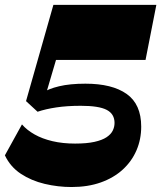

<svg xmlns="http://www.w3.org/2000/svg" viewBox="-33 -750 658 784"><path d="M259 13.7Q203.7 13.7 149.3 0.8Q94.9 -12.1 52.1 -40.4Q9.3 -68.7 -13 -115.7L56.7 -242Q76.6 -218.9 108.1 -201.1Q139.6 -183.3 181.4 -173.5Q223.3 -163.7 273.6 -163.7Q321.1 -163.7 352.6 -170.7Q384.1 -177.7 402 -189.6Q419.9 -201.6 427.3 -216.6Q434.7 -231.7 434.7 -248Q434.7 -284.6 402.8 -301.3Q370.9 -318 296.9 -318Q240.6 -318 197.1 -311.4Q153.6 -304.9 120.4 -293.7L73.3 -337.1L185 -730H605.4L561.3 -505.4H155.1L207.6 -545.6L149.6 -349L142.7 -372Q164.3 -387.1 208.2 -397.7Q252.1 -408.3 315.9 -408.3Q424.9 -408.3 484.2 -366.4Q543.6 -324.4 543.6 -232.9Q543.6 -180.7 524.2 -135.9Q504.9 -91.1 468 -57.4Q431.1 -23.7 378.4 -5Q325.7 13.7 259 13.7Z"/></svg>

Font: Savate ExtraLight
Style: Italic
Weight: 200
Italic angle: -11°
Designer: Max Esnée
Foundry: Plomb Type
Version: Version 2.000